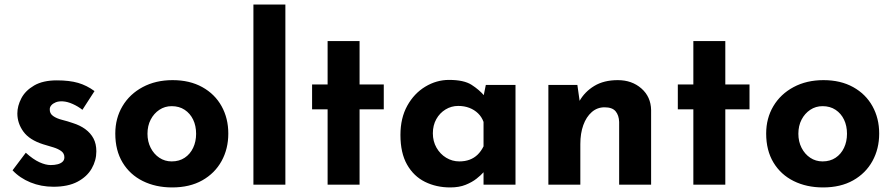

<svg xmlns="http://www.w3.org/2000/svg" viewBox="-20 -809 3909 841"><path d="M214 9Q160 9 113.5 -10Q67 -29 35 -63L93 -140Q125 -111 152.5 -98.5Q180 -86 202 -86Q219 -86 232.5 -89.5Q246 -93 254 -100.5Q262 -108 262 -120Q262 -137 248.5 -147Q235 -157 214 -163.5Q193 -170 169 -177Q109 -196 82.5 -232.5Q56 -269 56 -312Q56 -345 73.5 -378.5Q91 -412 129.5 -434.5Q168 -457 229 -457Q284 -457 322 -446Q360 -435 394 -410L341 -328Q322 -343 298.5 -353.5Q275 -364 255 -365Q237 -366 224.5 -361Q212 -356 205 -348Q198 -340 198 -331Q197 -312 212.5 -301Q228 -290 252 -284Q276 -278 299 -270Q331 -260 354 -243Q377 -226 389.5 -202.5Q402 -179 402 -146Q402 -106 381.5 -70.5Q361 -35 319.5 -13Q278 9 214 9Z M485 -224Q485 -291 516.5 -344Q548 -397 605 -427.5Q662 -458 736 -458Q811 -458 866 -427.5Q921 -397 950.5 -344Q980 -291 980 -224Q980 -157 950.5 -103.5Q921 -50 866 -19Q811 12 734 12Q662 12 605.5 -16Q549 -44 517 -97Q485 -150 485 -224ZM626 -223Q626 -189 640 -161.5Q654 -134 678 -118Q702 -102 732 -102Q765 -102 789 -118Q813 -134 826 -161.5Q839 -189 839 -223Q839 -258 826 -285Q813 -312 789 -328Q765 -344 732 -344Q702 -344 678 -328Q654 -312 640 -285Q626 -258 626 -223Z M1090 -789H1230V0H1090Z M1415 -629H1555V-439H1661V-330H1555V0H1415V-330H1347V-439H1415Z M1952 12Q1891 12 1841.5 -12.5Q1792 -37 1763 -88Q1734 -139 1734 -218Q1734 -292 1764 -346Q1794 -400 1843 -429.5Q1892 -459 1947 -459Q2012 -459 2045.5 -437.5Q2079 -416 2101 -390L2095 -373L2108 -437H2238V0H2098V-95L2109 -65Q2107 -65 2097 -53.5Q2087 -42 2067.5 -26.5Q2048 -11 2019.5 0.5Q1991 12 1952 12ZM1992 -102Q2017 -102 2037 -109.5Q2057 -117 2072 -131.5Q2087 -146 2098 -168V-275Q2090 -297 2074 -312.5Q2058 -328 2036 -336.5Q2014 -345 1987 -345Q1957 -345 1931.5 -329.5Q1906 -314 1891 -287Q1876 -260 1876 -225Q1876 -190 1892 -162Q1908 -134 1934.5 -118Q1961 -102 1992 -102Z M2509 -437 2520 -359 2518 -366Q2541 -407 2583 -432.5Q2625 -458 2686 -458Q2748 -458 2789.5 -421.5Q2831 -385 2832 -327V0H2692V-275Q2691 -304 2676.5 -321.5Q2662 -339 2628 -339Q2596 -339 2572 -318Q2548 -297 2535 -261Q2522 -225 2522 -178V0H2382V-437Z M3017 -629H3157V-439H3263V-330H3157V0H3017V-330H2949V-439H3017Z M3336 -224Q3336 -291 3367.5 -344Q3399 -397 3456 -427.5Q3513 -458 3587 -458Q3662 -458 3717 -427.5Q3772 -397 3801.5 -344Q3831 -291 3831 -224Q3831 -157 3801.5 -103.5Q3772 -50 3717 -19Q3662 12 3585 12Q3513 12 3456.5 -16Q3400 -44 3368 -97Q3336 -150 3336 -224ZM3477 -223Q3477 -189 3491 -161.5Q3505 -134 3529 -118Q3553 -102 3583 -102Q3616 -102 3640 -118Q3664 -134 3677 -161.5Q3690 -189 3690 -223Q3690 -258 3677 -285Q3664 -312 3640 -328Q3616 -344 3583 -344Q3553 -344 3529 -328Q3505 -312 3491 -285Q3477 -258 3477 -223Z"/></svg>

Font: Josefin Sans Thin
Style: Bold
Weight: 700
Version: Version 2.000